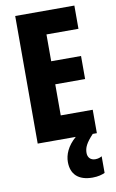

<svg xmlns="http://www.w3.org/2000/svg" viewBox="-102 -768 639 1058"><g transform="rotate(-10 217.0 -238.5)"><path d="M318 98C318 68 329 44 370 0H393V-131H214V-305H381V-434H214V-584H393V-714H62V0H275C226 42 208 89 208 129C208 197 248 237 328 237C359 237 382 230 397 223V130C388 135 377 140 360 140C333 140 318 122 318 98Z"/></g></svg>

Font: Noto Sans Devanagari ExtraCondensed ExtraBold
Style: Regular
Weight: 800
Width: 2
Designer: Jelle Bosma - Monotype Design Team
Foundry: Monotype Imaging Inc.
Version: Version 2.004